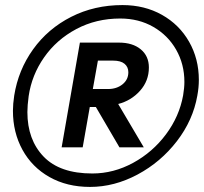

<svg xmlns="http://www.w3.org/2000/svg" viewBox="-20 -734 804 757"><path d="M36 -357Q31 -324 31 -297Q31 -212 68.5 -143.5Q106 -75 175 -36Q244 3 335 3Q431 3 522.5 -46Q614 -95 677.5 -177.5Q741 -260 758 -357Q764 -389 764 -419Q764 -502 725.5 -569.5Q687 -637 618.5 -675.5Q550 -714 463 -714Q352 -714 260.5 -667.5Q169 -621 110.5 -539.5Q52 -458 36 -357ZM88 -292Q88 -318 93 -355Q105 -438 154 -508Q203 -578 281 -619.5Q359 -661 454 -661Q527 -661 584.5 -628Q642 -595 674.5 -538Q707 -481 707 -411Q707 -388 702 -358Q687 -275 634.5 -204.5Q582 -134 505 -92Q428 -50 344 -50Q216 -50 152 -116.5Q88 -183 88 -292ZM223 -153H306L334 -312H358L451 -153H547L446 -324Q497 -337 532 -376Q567 -415 567 -468Q567 -513 535 -539.5Q503 -566 449 -566H295ZM366 -495H426Q456 -495 471 -482.5Q486 -470 486 -449Q486 -420 463 -401.5Q440 -383 406 -383H346Z"/></svg>

Font: Geom Medium
Style: Italic
Weight: 500
Italic angle: -10°
Version: Version 1.102